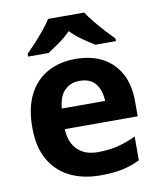

<svg xmlns="http://www.w3.org/2000/svg" viewBox="-86 -835 763 913"><g transform="rotate(-10 295.5 -378.0)"><path d="M303 -556Q379 -556 433.5 -527Q488 -498 518 -443Q548 -388 548 -308V-236H196Q198 -173 233.5 -137Q269 -101 332 -101Q385 -101 428 -111.5Q471 -122 517 -144V-29Q477 -9 432.5 0.5Q388 10 325 10Q243 10 180 -20.5Q117 -51 81 -113Q45 -175 45 -269Q45 -365 77.5 -428.5Q110 -492 168 -524Q226 -556 303 -556ZM304 -450Q261 -450 232.5 -422Q204 -394 199 -335H408Q407 -385 382 -417.5Q357 -450 304 -450ZM383 -766Q397 -744 419.5 -716.5Q442 -689 466 -663Q490 -637 508 -619V-606H409Q383 -622 352 -643.5Q321 -665 295 -692Q269 -665 239 -644Q209 -623 183 -606H84V-619Q103 -638 126.5 -663.5Q150 -689 172.5 -716.5Q195 -744 209 -766Z"/></g></svg>

Font: Noto Sans Kawi
Style: Bold
Weight: 700
Designer: Fadhl Haqq
Version: Version 1.000